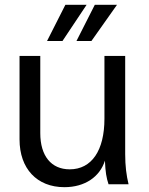

<svg xmlns="http://www.w3.org/2000/svg" viewBox="-20 -764 617 796"><path d="M247 12C332 12 394 -31 415 -98C417 -51 421 -27 430 0H513C504 -37 499 -76 499 -125V-532H413V-272C413 -140 360 -62 269 -62C192 -62 147 -118 147 -212V-532H61V-186C61 -65 133 12 247 12ZM297 -594H359L465 -744H373ZM175 -594H239L339 -744H251Z"/></svg>

Font: Ronzino
Style: Regular
Weight: 400
Designer: Nunzio Mazzaferro
Foundry: Collletttivo
Version: Version 1.000;Glyphs 3.3 (3337)